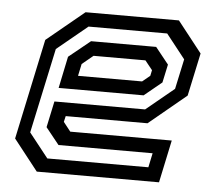

<svg xmlns="http://www.w3.org/2000/svg" viewBox="-44 -588 714 636"><g transform="rotate(5 313.0 -270.0)"><path d="M526 -540 607 -437 576.5 -294.5 452 -191.5H180L175.5 -172L199.5 -141.5H537L507 0H100.5L19.5 -103L90.5 -437L215.5 -540ZM458.5 -446 502.5 -391 489.5 -330.5 431 -282.5H148.5L170.5 -388L242 -446ZM491 -493.5H229.5L128 -410L67.5 -127.5L131.5 -46.5H467.5L477.5 -94H164.5L120 -149.5L138.5 -236.5H440L533 -313L554.5 -413ZM427 -398.5H254.5L217.5 -368L209 -328H422L447.5 -349L451.5 -368Z"/></g></svg>

Font: Tourney Thin Medium
Style: Italic
Weight: 500
Italic angle: -12°
Version: Version 1.015